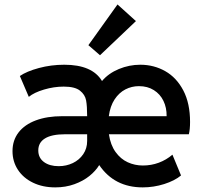

<svg xmlns="http://www.w3.org/2000/svg" viewBox="-20 -812 886 840"><path d="M34.7 -150.9Q34.7 -198.2 61.3 -232.7Q87.9 -267.1 137 -285.4Q186 -303.7 252.4 -303.7H361.3Q361.3 -347.7 356.7 -372.8Q352.1 -397.9 329.8 -415.5Q307.6 -433.1 258.8 -433.1Q216.3 -433.1 172.6 -420.2Q128.9 -407.2 106 -388.2L66.9 -479.5Q96.7 -500 150.1 -514.4Q203.6 -528.8 261.2 -528.8Q383.8 -528.8 426.3 -457.5Q454.6 -491.2 500 -510Q545.4 -528.8 593.8 -528.8Q653.3 -528.8 702.9 -500.7Q752.4 -472.7 782 -416.3Q811.5 -359.9 811.5 -278.3Q811.5 -245.6 806.2 -224.6H456.5Q463.4 -177.7 485.6 -147Q507.8 -116.2 538.8 -102.1Q569.8 -87.9 605 -87.9Q641.6 -87.9 674.6 -100.1Q707.5 -112.3 734.4 -135.3L772 -44.4Q744.6 -21.5 698.5 -6.8Q652.3 7.8 604.5 7.8Q480.5 7.8 414.1 -89.8Q398.4 -64 371.1 -42Q343.8 -20 305.4 -6.1Q267.1 7.8 221.7 7.8Q167 7.8 124.5 -12.7Q82 -33.2 58.3 -69.3Q34.7 -105.5 34.7 -150.9ZM236.8 -85Q270 -85 298.6 -98.6Q327.1 -112.3 344.2 -137.5Q361.3 -162.6 361.3 -195.3V-224.6H264.6Q206.5 -224.6 177 -206.5Q147.5 -188.5 147.5 -153.8Q147.5 -121.6 172.1 -103.3Q196.8 -85 236.8 -85ZM709 -303.7Q709.5 -340.8 695.1 -370.6Q680.7 -400.4 653.1 -417.7Q625.5 -435.1 587.9 -435.1Q556.2 -435.1 528.6 -420.9Q501 -406.7 481.4 -377.2Q461.9 -347.7 456.1 -303.7ZM366.7 -614.3 494.1 -792.5 574.7 -719.7 417.5 -570.3Z"/></svg>

Font: Reddit Sans SemiBold
Style: Regular
Weight: 600
Designer: Stephen Hutchings
Foundry: Reddit
Version: Version 1.013